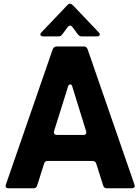

<svg xmlns="http://www.w3.org/2000/svg" viewBox="-20 -1013 755 1033"><path d="M26 0Q10 0 10 -13L12 -21L264 -749Q270 -763 285 -763H430Q445 -763 451 -749L703 -21L705 -13Q705 -7 700.5 -3.5Q696 0 689 0H555Q540 0 535 -15L498 -132Q494 -147 478 -147H237Q220 -147 217 -132L180 -15Q176 0 160 0ZM429 -287Q439 -287 442.5 -293Q446 -299 443 -308L369 -547Q368 -553 364.5 -556Q361 -559 358 -559Q349 -559 346 -547L271 -308Q270 -306 270 -302Q270 -287 286 -287ZM213 -817Q206 -817 201.5 -820Q197 -823 197 -828Q197 -833 203 -839L341 -984Q349 -993 357 -993Q364 -993 373 -984L511 -839Q517 -833 517 -828Q517 -823 512.5 -820Q508 -817 501 -817H421Q407 -817 399 -828L370 -867Q365 -875 357 -875Q349 -875 344 -867L315 -828Q308 -817 293 -817Z"/></svg>

Font: Open Sauce Two ExtraBold
Style: Regular
Weight: 800
Designer: Alfredo Marco Pradil
Foundry: Creative Sauce Fz LLC
Version: Version 1.477